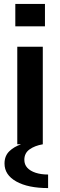

<svg xmlns="http://www.w3.org/2000/svg" viewBox="-20 -735 308 978"><path d="M209 -715V-601H58V-715ZM225 223Q123 223 63 189.5Q3 156 3 98Q3 58 29 34Q51 13 87 0H68V-497H198V0Q157 7 130.5 26Q104 45 104 79Q104 103 119 119.5Q134 136 161.5 145Q189 154 225 154Z"/></svg>

Font: Syne Modified
Style: Bold
Weight: 700
Designer: Lucas Descroix
Foundry: Bonjour Monde
Version: Version 2.200